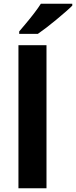

<svg xmlns="http://www.w3.org/2000/svg" viewBox="-20 -1000 404 1020"><path d="M227 0H78V-760H227ZM364 -970Q350 -956 327 -936Q304 -916 277.5 -894Q251 -872 225.5 -852.5Q200 -833 181 -820H82V-833Q98 -852 119.5 -877.5Q141 -903 162 -930.5Q183 -958 197 -980H364Z"/></svg>

Font: Noto Sans Sinhala
Style: Bold
Weight: 700
Designer: Jelle Bosma - Monotype Design Team
Foundry: Monotype Imaging Inc.
Version: Version 2.006; ttfautohint (v1.8.4.7-5d5b)